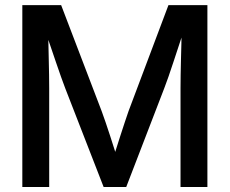

<svg xmlns="http://www.w3.org/2000/svg" viewBox="-20 -748 919 768"><path d="M69.3 0V-727.5H224.6L386.7 -303.2Q393.6 -285.2 402.6 -258.3Q411.6 -231.4 421.4 -201.7Q431.2 -171.9 439.7 -144.5Q448.2 -117.2 453.6 -98.6H428.2Q433.6 -117.2 442.1 -144.3Q450.7 -171.4 460.2 -201.2Q469.7 -231 478.8 -258.1Q487.8 -285.2 494.1 -303.2L653.8 -727.5H809.6V0H702.1V-395.5Q702.1 -418.9 702.6 -448.5Q703.1 -478 703.9 -510.5Q704.6 -543 705.6 -575.9Q706.5 -608.9 706.5 -639.6H719.7Q708 -604 696.3 -568.4Q684.6 -532.7 673.8 -500.2Q663.1 -467.8 653.8 -440.9Q644.5 -414.1 637.2 -395.5L484.9 0H394.5L240.7 -395.5Q233.4 -414.1 224.1 -440.7Q214.8 -467.3 203.6 -499.8Q192.4 -532.2 180.4 -567.9Q168.5 -603.5 155.8 -639.6H172.4Q172.9 -609.4 173.6 -576.7Q174.3 -543.9 175 -511.5Q175.8 -479 176.3 -449.2Q176.8 -419.4 176.8 -395.5V0Z"/></svg>

Font: Inter 28pt Medium
Style: Regular
Weight: 500
Designer: Rasmus Andersson
Foundry: rsms
Version: Version 4.001;git-66647c0bb